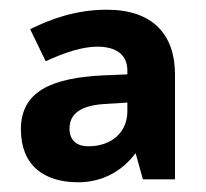

<svg xmlns="http://www.w3.org/2000/svg" viewBox="-20 -808 423 395"><path d="M200 -788C136 -788 85 -769 42 -748L74 -682C113 -700 150 -712 180 -712C221 -712 242 -694 242 -663V-655L194 -653C86 -648 23 -620 23 -542C23 -468 70 -433 141 -433C189 -433 231 -455 259 -493L274 -439H340V-655C340 -736 295 -788 200 -788ZM194 -594 242 -597V-579C242 -537 211 -507 161 -507C140 -507 123 -518 123 -543C123 -566 135 -590 194 -594Z"/></svg>

Font: Noto Sans Malayalam UI
Style: Bold
Weight: 700
Designer: Jelle Bosma - Monotype Design Team
Foundry: Monotype Imaging Inc.
Version: Version 2.104